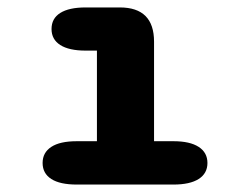

<svg xmlns="http://www.w3.org/2000/svg" viewBox="-20 -496 659 516"><path d="M186.5 0Q141 0 117.8 -15Q94.5 -30 94.5 -58Q94.5 -86 117.8 -101.2Q141 -116.5 186.5 -116.5H240.5V-360H210Q165.5 -360 142 -375Q118.5 -390 118.5 -418Q118.5 -446.5 142 -461.2Q165.5 -476 210 -476H302Q394 -476 394 -384V-116.5H446Q490.5 -116.5 514 -101.2Q537.5 -86 537.5 -58Q537.5 -30 514 -15Q490.5 0 446 0Z"/></svg>

Font: Sono ExtraLight Monospace
Style: Bold
Weight: 700
Version: Version 2.112